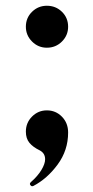

<svg xmlns="http://www.w3.org/2000/svg" viewBox="-20 -517 325 668"><path d="M70 -424Q70 -455 91.5 -476Q113 -497 143 -497Q174 -497 195.5 -476Q217 -455 217 -424Q217 -394 195.5 -372.5Q174 -351 143 -351Q113 -351 91.5 -372.5Q70 -394 70 -424ZM84 123Q84 120 87 117Q111 96 124 74.5Q137 53 137 37Q137 16 118 6Q95 -5 82.5 -20Q70 -35 70 -59Q70 -90 91.5 -111.5Q113 -133 143 -133Q174 -133 195.5 -111Q217 -89 217 -56Q217 6 180.5 55.5Q144 105 96 130L92 131Q89 131 86.5 128Q84 125 84 123Z"/></svg>

Font: Shippori Mincho B1 ExtraBold
Style: Regular
Weight: 800
Designer: FONTDASU
Foundry: FONTDASU / Google Inc. / but / Adobe
Version: Version 3.110; ttfautohint (v1.8.3)